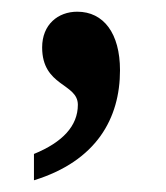

<svg xmlns="http://www.w3.org/2000/svg" viewBox="-20 -154 284 328"><path d="M38 154C145 121 185 48 185 -34C185 -97 157 -134 112 -134C79 -134 52 -112 52 -73C52 -6 113 -12 113 25C113 61 87 89 38 109Z"/></svg>

Font: Noto Serif Condensed Semi
Style: Regular
Weight: 600
Width: 3
Designer: Monotype Design Team
Foundry: Monotype Imaging Inc.
Version: Version 1.002